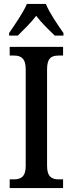

<svg xmlns="http://www.w3.org/2000/svg" viewBox="-20 -951 367 971"><path d="M26 -784V-771H70C99 -800 137 -836 163 -871C189 -836 228 -799 257 -771H301V-784C274 -822 230 -886 212 -931H116C97 -886 52 -822 26 -784ZM29 0H299V-44H277C243 -44 218 -56 218 -112V-601C218 -659 242 -670 277 -670H299V-714H29V-670H51C83 -670 110 -659 110 -601V-111C110 -55 83 -44 51 -44H29Z"/></svg>

Font: Noto Serif Devanagari Condensed Medium
Style: Regular
Weight: 500
Width: 3
Designer: Universal Thirst, Indian Type Foundry and the Monotype Design Team
Foundry: Monotype Imaging Inc.
Version: Version 2.004